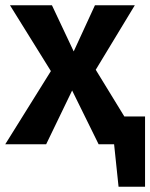

<svg xmlns="http://www.w3.org/2000/svg" viewBox="-27 -550 573 732"><path d="M447 -106H526V162H425L408 0H349L248 -205L149 0H-7L167 -279L11 -530H171L254 -354L335 -530H487L338 -284Z"/></svg>

Font: Fira Sans SemiBold
Style: Regular
Weight: 600
Designer: bBox Type GmbH & Carrois Corporate GbR & Edenspiekermann AG
Foundry: bBox Type GmbH & Carrois Corporate GbR & Edenspiekermann AG
Version: Version 4.301;PS 004.301;hotconv 1.0.88;makeotf.lib2.5.64775